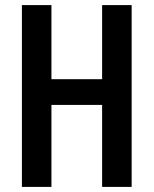

<svg xmlns="http://www.w3.org/2000/svg" viewBox="-20 -734 603 754"><path d="M497 0V-714H381V-423H182V-714H66V0H182V-322H381V0Z"/></svg>

Font: Noto Sans Hebrew ExtraCondensed SemiBold
Style: Regular
Weight: 600
Width: 2
Designer: Ben Nathan
Foundry: Google LLC
Version: Version 3.001